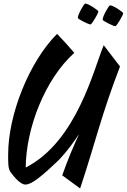

<svg xmlns="http://www.w3.org/2000/svg" viewBox="-20 -953 715 1083"><path d="M432 110C517 -146 552 -306 657 -578C649 -590 585 -670 565 -698C510 -568 414 -155 125 -8C127 -229 232 -504 399 -655C375 -684 329 -734 302 -762C145 -605 26 -307 26 -82C26 -33 25 -1 41 20C60 45 95 88 123 88C158 88 212 45 311 -50C311 -50 363 -101 426 -197C398 -135 365 -61 331 36ZM535 -888C535 -895 478 -933 461 -933C454 -933 419 -872 419 -852C419 -845 481 -815 490 -815C499 -815 535 -880 535 -888ZM675 -878C675 -885 618 -923 601 -923C594 -923 559 -862 559 -842C559 -835 621 -805 630 -805C639 -805 675 -870 675 -878Z"/></svg>

Font: Yesteryear
Style: Regular
Weight: 400
Designer: Astigmatic (AOETI)
Foundry: Astigmatic (AOETI)
Version: Version 1.000